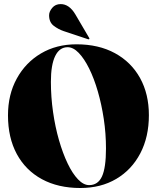

<svg xmlns="http://www.w3.org/2000/svg" viewBox="-20 -932 786 962"><path d="M363 -710Q474.5 -710 556 -665.5Q637.5 -621 681.8 -541Q726 -461 726 -355Q726 -246 683 -163.8Q640 -81.5 562.8 -35.8Q485.5 10 382.5 10Q271.5 10 190 -34.2Q108.5 -78.5 64.2 -160.2Q20 -242 20 -354Q20 -458 64 -538.2Q108 -618.5 185.2 -664.2Q262.5 -710 363 -710ZM511 -188Q511 -262.5 500 -335.8Q489 -409 470.2 -473.8Q451.5 -538.5 426.8 -588.5Q402 -638.5 374.5 -667Q347 -695.5 319 -695.5Q278 -695.5 256.5 -651.2Q235 -607 235 -522Q235 -445.5 245.8 -370.8Q256.5 -296 275.5 -230Q294.5 -164 318.8 -113.2Q343 -62.5 370.8 -33.5Q398.5 -4.5 426.5 -4.5Q471 -4.5 491 -48Q511 -91.5 511 -188ZM357.5 -860 426.5 -742.5Q429 -739 427.5 -736.5Q426 -734 421 -735.5L299.5 -776Q272.5 -785 249.2 -802.8Q226 -820.5 226 -855.5Q226 -874 241.8 -892.8Q257.5 -911.5 284 -911.5Q327 -911.5 357.5 -860Z"/></svg>

Font: Fraunces 144pt Black
Style: Regular
Weight: 900
Version: Version 1.000;[0bf87f6ff]